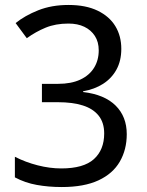

<svg xmlns="http://www.w3.org/2000/svg" viewBox="-20 -744 591 774"><path d="M229 10Q176 10 128.5 1.5Q81 -7 40 -29V-112Q83 -90 132 -77.5Q181 -65 227 -65Q317 -65 358.5 -102.5Q400 -140 400 -206Q400 -250 377.5 -278Q355 -306 313.5 -319Q272 -332 214 -332H149V-406H214Q267 -406 303.5 -423Q340 -440 359 -470.5Q378 -501 378 -541Q378 -575 362.5 -599Q347 -623 320 -636Q293 -649 256 -649Q204 -649 164 -632.5Q124 -616 88 -590L43 -651Q80 -681 134 -702.5Q188 -724 256 -724Q326 -724 373.5 -701Q421 -678 445 -638.5Q469 -599 469 -547Q469 -499 449.5 -463.5Q430 -428 395.5 -406Q361 -384 315 -376V-373Q401 -363 446 -318.5Q491 -274 491 -203Q491 -141 463 -92.5Q435 -44 377 -17Q319 10 229 10Z"/></svg>

Font: ltamil25
Style: Book
Weight: 400
Designer: Jelle Bosma - Monotype Design Team
Foundry: Monotype Imaging Inc.
Version: Version 2.003